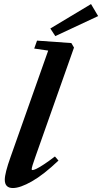

<svg xmlns="http://www.w3.org/2000/svg" viewBox="-20 -928 510 959"><path d="M256.3 -747.6 231.4 -785.6 434.6 -907.7 470.2 -847.7ZM44.4 11.2Q3.9 11.2 3.9 -30.3Q3.9 -63 32.7 -143.6L220.7 -675.3L150.9 -685.5L165 -725.1L336.4 -712.9L349.6 -690.4L157.2 -146Q138.2 -93.3 138.2 -82.5Q138.2 -78.6 142.6 -78.6Q147.9 -78.6 160.4 -84.2Q172.9 -89.8 197.8 -106Q222.7 -122.1 254.4 -146.5L272 -126Q198.2 -55.7 139.4 -22.2Q80.6 11.2 44.4 11.2Z"/></svg>

Font: Elstob ExtraBold
Style: Italic
Weight: 800
Italic angle: -20°
Designer: Peter S. Baker
Version: Version 1.015